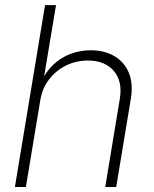

<svg xmlns="http://www.w3.org/2000/svg" viewBox="-20 -748 614 768"><path d="M141.1 -346.7 83.5 0H39.6L160.2 -727.5H204.1L152.3 -417.5H142.6Q164.1 -462.4 194.8 -490.7Q225.6 -519 263.4 -533Q301.3 -546.9 342.3 -546.9Q397.9 -546.9 437.7 -523.4Q477.5 -500 495.4 -456.8Q513.2 -413.6 503.4 -353L444.8 0H400.9L459 -351.1Q471.2 -421.9 435.5 -463.9Q399.9 -505.9 331.5 -505.9Q284.7 -505.9 244.4 -486.1Q204.1 -466.3 176.5 -430.7Q148.9 -395 141.1 -346.7Z"/></svg>

Font: Inter 18pt ExtraLight
Style: Italic
Weight: 250
Italic angle: -9.3988°
Designer: Rasmus Andersson
Foundry: rsms
Version: Version 4.001;git-66647c0bb